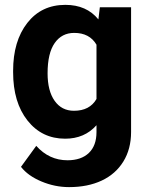

<svg xmlns="http://www.w3.org/2000/svg" viewBox="-20 -558 611 786"><path d="M33.7 -268.1Q33.7 -389.6 91.6 -463.9Q149.4 -538.1 247.6 -538.1Q334.5 -538.1 382.8 -478.5L388.7 -528.3H516.6V-17.6Q516.6 51.8 485.1 103Q453.6 154.3 396.5 181.2Q339.4 208 262.7 208Q204.6 208 149.4 184.8Q94.2 161.6 65.9 125L128.4 39.1Q181.2 98.1 256.3 98.1Q312.5 98.1 343.8 68.1Q375 38.1 375 -17.1V-45.4Q326.2 9.8 246.6 9.8Q151.4 9.8 92.5 -64.7Q33.7 -139.2 33.7 -262.2ZM174.8 -257.8Q174.8 -186 203.6 -145.3Q232.4 -104.5 282.7 -104.5Q347.2 -104.5 375 -152.8V-375Q346.7 -423.3 283.7 -423.3Q232.9 -423.3 203.9 -381.8Q174.8 -340.3 174.8 -257.8Z"/></svg>

Font: Vazir FD-UI
Style: Bold-FD-UI
Weight: 700
Designer: Saber Rastikerdar
Foundry: Saber Rastikerdar
Version: Version 30.0.0